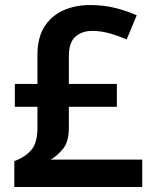

<svg xmlns="http://www.w3.org/2000/svg" viewBox="-20 -744 612 764"><path d="M339 -724Q393 -724 440 -712Q487 -700 524 -683L484 -587Q452 -601 417 -611Q382 -621 347 -621Q306 -621 280 -598Q254 -575 254 -521V-410H445V-319H254V-236Q254 -180 231 -152Q208 -124 182 -109H546V0H37V-103Q79 -118 104 -146.5Q129 -175 129 -235V-319H39V-410H129V-525Q129 -594 156.5 -637.5Q184 -681 231.5 -702.5Q279 -724 339 -724Z"/></svg>

Font: Noto Sans Gujarati UI SemiBold
Style: Regular
Weight: 600
Designer: Jelle Bosma - Monotype Design Team, Universal Thirst
Foundry: Monotype Imaging Inc.
Version: Version 2.106; ttfautohint (v1.8.4.7-5d5b)